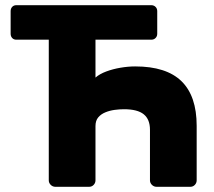

<svg xmlns="http://www.w3.org/2000/svg" viewBox="-20 -720 824 740"><path d="M194 0Q183 0 175.5 -7.5Q168 -15 168 -25V-567H43Q33 -567 27 -573.5Q21 -580 21 -590V-677Q21 -687 27 -693.5Q33 -700 43 -700H563Q573 -700 579.5 -693.5Q586 -687 586 -677V-590Q586 -580 579.5 -573.5Q573 -567 563 -567H348V-421Q364 -435 389.5 -444.5Q415 -454 444.5 -459Q474 -464 501 -464Q621 -464 679.5 -407Q738 -350 738 -235V-25Q738 -15 731 -7.5Q724 0 713 0H584Q573 0 565.5 -7.5Q558 -15 558 -25V-220Q558 -260 534 -279.5Q510 -299 458 -299Q441 -299 422 -296.5Q403 -294 386 -287Q369 -280 358.5 -267.5Q348 -255 348 -234V-25Q348 -15 341 -7.5Q334 0 323 0Z"/></svg>

Font: Rubik Light
Style: Bold
Weight: 700
Version: Version 2.104